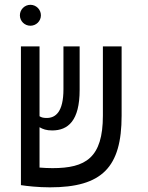

<svg xmlns="http://www.w3.org/2000/svg" viewBox="-20 -782 626 811"><path d="M190.9 9.3C411.6 9.3 493.7 -75.7 493.7 -293.5V-585.9H414.6V-293.9C414.6 -114.7 341.3 -71.8 201.7 -71.8C183.6 -71.8 164.1 -72.8 147 -74.2V-244.6C161.1 -236.3 176.3 -231 200.2 -231C267.6 -231 316.4 -272 316.4 -402.3V-585.9H248V-405.3C248 -308.6 214.4 -283.7 177.2 -283.7C164.1 -283.7 155.3 -285.6 147 -291V-585.9H68.4V-0.5V0C92.8 3.9 141.1 9.3 190.9 9.3ZM108.4 -673.3C132.8 -673.3 152.8 -692.9 152.8 -717.3C152.8 -741.7 132.8 -761.7 108.4 -761.7C84 -761.7 64 -741.7 64 -717.3C64 -692.9 84 -673.3 108.4 -673.3Z"/></svg>

Font: Cascadia Mono PL SemiLight
Style: Regular
Weight: 350
Monospace: yes
Designer: Aaron Bell
Foundry: Saja Typeworks
Version: Version 2404.023